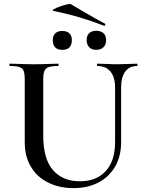

<svg xmlns="http://www.w3.org/2000/svg" viewBox="-20 -952 741 986"><path d="M571 -503Q571 -555 547.5 -584Q524 -613 480 -613Q478 -613 478 -619Q478 -625 480 -625Q505 -625 530.5 -623.5Q556 -622 586 -622Q612 -622 637.5 -623.5Q663 -625 684 -625Q686 -625 686 -619Q686 -613 684 -613Q644 -613 623 -584Q602 -555 602 -503V-223Q602 -150 571.5 -97Q541 -44 486 -15Q431 14 357 14Q284 14 227 -14.5Q170 -43 138.5 -96Q107 -149 107 -222V-544Q107 -573 101.5 -587.5Q96 -602 79.5 -607.5Q63 -613 31 -613Q28 -613 28 -619Q28 -625 31 -625Q56 -625 87.5 -623.5Q119 -622 154 -622Q191 -622 222 -623.5Q253 -625 278 -625Q281 -625 281 -619Q281 -613 278 -613Q245 -613 229 -607Q213 -601 207.5 -586Q202 -571 202 -542V-257Q202 -135 252.5 -78Q303 -21 390 -21Q475 -21 523 -73.5Q571 -126 571 -222ZM514 -820Q454 -843 393 -861.5Q332 -880 254 -896Q245 -898 256 -904.5Q267 -911 286 -918Q305 -925 322 -929Q339 -933 343 -931Q384 -907 426.5 -882Q469 -857 518 -831Q522 -830 520.5 -824.5Q519 -819 514 -820ZM300 -696Q251 -696 251 -747Q251 -768 263.5 -780.5Q276 -793 300 -793Q324 -793 336.5 -780.5Q349 -768 349 -747Q349 -696 300 -696ZM474 -696Q451 -696 438 -709.5Q425 -723 425 -747Q425 -769 438 -781.5Q451 -794 474 -794Q498 -794 511.5 -781.5Q525 -769 525 -747Q525 -723 511.5 -709.5Q498 -696 474 -696Z"/></svg>

Font: Cormorant SemiBold
Style: Regular
Weight: 600
Designer: Christian Thalmann (Catharsis Fonts)
Foundry: Catharsis Fonts
Version: Version 4.000